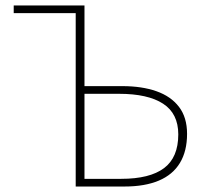

<svg xmlns="http://www.w3.org/2000/svg" viewBox="-20 -680 752 700"><path d="M256 0V-632H30V-660H288V-366H426Q497 -366 550 -347.5Q603 -329 632.5 -290.5Q662 -252 662 -192Q662 -129 636 -86Q610 -43 559 -21.5Q508 0 434 0ZM288 -28H422Q526 -28 578 -67Q630 -106 630 -190Q630 -266 574.5 -302Q519 -338 414 -338H288Z"/></svg>

Font: SourceSans3VF
Style: Regular
Weight: 200
Designer: Paul D. Hunt
Foundry: Adobe
Version: Version 3.052;hotconv 1.1.0;makeotfexe 2.6.0